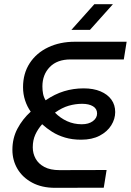

<svg xmlns="http://www.w3.org/2000/svg" viewBox="-20 -900 627 920"><path d="M244.2 0Q180.4 0 134.3 -24.7Q88.2 -49.4 63.8 -90.6Q39.4 -131.8 39.4 -182.2Q39.4 -237.6 63.5 -283.3Q87.6 -329 127.2 -365Q110 -389 100.2 -419.1Q90.4 -449.2 90.4 -482Q90.4 -548.2 122.4 -597.3Q154.4 -646.4 210.8 -673.2Q267.2 -700 339.2 -700H586.8L573.2 -615.2H317.8Q254 -615.2 218.6 -578.9Q183.2 -542.6 183.2 -485.8Q183.2 -466.8 186.4 -450.5Q189.6 -434.2 198.6 -419.4Q242.2 -449.2 287 -462.9Q331.8 -476.6 380.6 -476.6Q427.6 -476.6 461.5 -462.3Q495.4 -448 513.7 -422.7Q532 -397.4 532 -363Q532 -329.8 513 -299.4Q494 -269 457.5 -249.8Q421 -230.6 368.6 -230.6Q326.2 -230.6 291.6 -240.9Q257 -251.2 229.8 -268.4Q202.6 -285.6 182 -304.8Q161.6 -282 149.3 -255.1Q137 -228.2 137 -194Q137 -164.8 150.6 -140Q164.2 -115.2 192.6 -100Q221 -84.8 265.2 -84.8L490.8 -85.4L477.2 -0.6ZM372 -304.6Q404.8 -304.6 425 -319.5Q445.2 -334.4 445.2 -356.4Q445.2 -378.8 425.7 -390.7Q406.2 -402.6 373.4 -402.6Q341.2 -402.6 309.2 -393.4Q277.2 -384.2 243.4 -360.2Q269.2 -334 301.6 -319.3Q334 -304.6 372 -304.6ZM322.2 -757 432.2 -880H521.2L411.2 -757Z"/></svg>

Font: MuseoModerno Thin
Style: Italic
Weight: 100
Italic angle: -9°
Designer: Pablo Cosgaya, Héctor Gatti, Marcela Romero, and the Authors of The MuseoModerno Project.
Foundry: Omnibus-Type Team
Version: Version 1.003